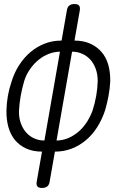

<svg xmlns="http://www.w3.org/2000/svg" viewBox="-20 -751 640 951"><path d="M226 148Q224 164 214.5 172Q205 180 188 180Q171 180 165 172Q159 164 162 148L188 0Q144 0 110.5 -15Q77 -30 54.5 -57Q32 -84 21.5 -122Q11 -160 12 -206Q13 -241 19 -276Q25 -311 37 -346Q51 -392 75.5 -429.5Q100 -467 131.5 -493.5Q163 -520 201.5 -535Q240 -550 285 -550L311 -698Q313 -715 322.5 -723Q332 -731 349 -731Q366 -731 372 -723Q378 -715 375 -698L349 -550Q393 -550 426.5 -535Q460 -520 483 -493.5Q506 -467 516.5 -429.5Q527 -392 526 -346Q524 -311 517.5 -276Q511 -241 501 -206Q486 -160 462 -122Q438 -84 406 -57Q374 -30 335.5 -15Q297 0 252 0ZM200 -55 277 -495Q250 -495 222.5 -484.5Q195 -474 171.5 -455Q148 -436 129 -409Q110 -382 100 -350Q89 -313 82.5 -276Q76 -239 74 -202Q73 -170 82.5 -142.5Q92 -115 109 -95.5Q126 -76 149.5 -65.5Q173 -55 200 -55ZM337 -495 260 -55Q287 -55 314 -65.5Q341 -76 365 -95.5Q389 -115 407.5 -142.5Q426 -170 438 -202Q450 -239 456.5 -276Q463 -313 464 -350Q464 -382 454.5 -409Q445 -436 428 -455Q411 -474 387.5 -484.5Q364 -495 337 -495Z"/></svg>

Font: Maple Mono ExtraLight
Style: Italic
Weight: 275
Italic angle: -10°
Monospace: yes
Designer: subframe7536
Version: Version 7.000